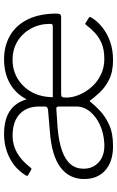

<svg xmlns="http://www.w3.org/2000/svg" viewBox="169 -750 590 969"><g transform="rotate(-90 464.5 -265.0)"><path d="M476 -252Q464 -252 460.5 -247.5Q457 -243 457 -227Q457 -193 472 -158.5Q487 -124 513 -95.5Q539 -67 574.5 -50.5Q610 -34 651 -34Q701 -34 733 -48.5Q765 -63 786.5 -84Q808 -105 823 -125Q827 -130 828.5 -130.5Q830 -131 834 -128L860 -112Q866 -109 862 -101Q843 -69 811.5 -44Q780 -19 738.5 -4.5Q697 10 647 10Q587 10 547.5 -10Q508 -30 483 -57Q458 -84 442 -106Q440 -110 437 -106Q418 -82 390 -55.5Q362 -29 319.5 -9.5Q277 10 212 10Q134 10 90 -29Q46 -68 46 -136Q46 -211 105 -255.5Q164 -300 288 -309L394 -318Q403 -319 407.5 -322.5Q412 -326 412 -333V-363Q412 -425 374 -461Q336 -497 264 -497Q218 -497 178.5 -474.5Q139 -452 105 -408Q101 -403 99 -402Q97 -401 93 -403L65 -419Q62 -421 62 -423.5Q62 -426 64 -430Q86 -466 117.5 -490Q149 -514 188.5 -527Q228 -540 272 -540Q345 -540 388.5 -511.5Q432 -483 448 -426Q478 -483 530 -511.5Q582 -540 650 -540Q719 -540 771.5 -509Q824 -478 852.5 -418.5Q881 -359 881 -274Q881 -264 878 -258Q875 -252 863 -252H476ZM647 -497Q595 -497 552.5 -471.5Q510 -446 485 -401Q460 -356 459 -294H812Q824 -294 826.5 -297Q829 -300 829 -309Q829 -361 805.5 -404Q782 -447 741.5 -472Q701 -497 647 -497ZM412 -262Q412 -270 409.5 -273.5Q407 -277 397 -276L307 -270Q235 -264 189 -247.5Q143 -231 120.5 -204Q98 -177 98 -139Q98 -91 132 -61Q166 -31 226 -34Q278 -37 320 -56.5Q362 -76 387 -107Q412 -138 412 -176V-262Z"/></g></svg>

Font: Libre Franklin Thin ExtraLight
Style: Regular
Weight: 250
Version: Version 3.000